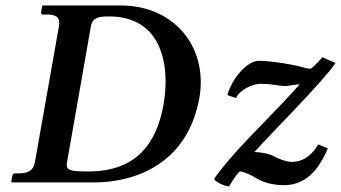

<svg xmlns="http://www.w3.org/2000/svg" viewBox="-20 -666 1245 701"><path d="M1157 -457C1127 -423 1117 -415 1111 -415C1106 -415 1097 -417 1083 -421C1034 -434 962 -444 926 -444C880 -444 827 -378 810 -319L842 -308C853 -336 901 -360 930 -360C979 -360 993 -352 1023 -352C1032 -352 1067 -359 1074 -358C997 -270 888 -166 828 -96C805 -70 765 -21 762 -12C767.3 -1.4 796.3 12 816 15C839 -24 853 -40 856 -40C866 -40 888.8 -31.7 920 -13C945 2 982 10 1016 10C1071 10 1131 -15 1177 -124L1142 -139C1104.5 -75 1059 -75 1042 -75C1029 -75 999 -84 975 -98C962 -104 938 -110 909 -111C968.6 -178.3 1159.2 -367.3 1205 -436ZM23 0H324C467 0 664 -63 708 -309C711.4 -328.5 713 -347.7 713 -366.4C713 -524.4 595.4 -646 421 -646H137L134 -644L130 -621C129 -616 133 -613 136 -613H150C182.1 -613 196.4 -604.4 196.4 -582.4C196.4 -578.4 195.9 -573.9 195 -569L108 -77C103 -45 86 -33 48 -33H34C30 -33 26 -30 25 -24L21 -2ZM225 -75 312 -571C318 -603 344 -606 378 -606C532.1 -606 584.5 -492.3 584.5 -368.5C584.5 -340.5 581.8 -311.9 577 -284C542 -88 425 -40 302 -40C238.5 -40 223.7 -44.3 223.7 -63.2C223.7 -66.6 224.2 -70.6 225 -75Z"/></svg>

Font: Linux Libertine O
Style: Bold Italic
Weight: 700
Italic angle: -11.5°
Designer: Philipp H. Poll
Foundry: Philipp H. Poll
Version: Version 4.1.0